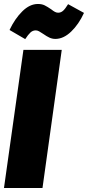

<svg xmlns="http://www.w3.org/2000/svg" viewBox="-21 -947 443 967"><path d="M290 -696 193 0H-1L97 -696ZM197 -776Q184 -785 175.5 -789.5Q167 -794 159 -794Q144 -794 132.5 -783.5Q121 -773 106 -750L27 -796Q54 -853 91.5 -890Q129 -927 170 -927Q190 -927 204 -920Q218 -913 237 -900Q248 -891 256 -887Q264 -883 272 -883Q286 -883 297 -893Q308 -903 322 -926L402 -882Q376 -825 337.5 -788Q299 -751 258 -751Q242 -751 228 -757.5Q214 -764 197 -776Z"/></svg>

Font: Fira Sans Condensed Black
Style: Italic
Weight: 900
Width: 3
Italic angle: -8°
Designer: Carrois Corporate & Edenspiekermann AG
Foundry: Carrois Corporate GbR & Edenspiekermann AG
Version: Version 4.203